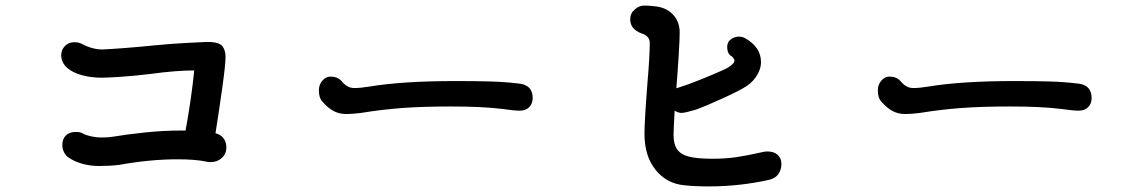

<svg xmlns="http://www.w3.org/2000/svg" viewBox="-20 -721 4040 687"><path d="M790 -193Q790 -171 774 -156Q758 -141 734 -141Q723 -141 717 -143Q678 -151 615 -151Q517 -151 406 -131Q391 -129 371 -128Q351 -127 335 -127Q303 -127 274.5 -135Q246 -143 226 -157Q216 -163 209.5 -175.5Q203 -188 203 -202Q203 -224 216 -236.5Q229 -249 252 -249Q268 -249 277 -243Q288 -237 306.5 -233Q325 -229 342 -229Q369 -229 385 -232Q432 -240 498.5 -247Q565 -254 631 -254H644Q665 -369 675 -469Q610 -469 515 -456Q465 -450 416.5 -446.5Q368 -443 344 -443Q305 -443 273 -452Q241 -461 223 -476Q199 -496 199 -523Q199 -543 212.5 -556.5Q226 -570 246 -570Q261 -570 273 -564Q310 -544 347 -544Q372 -545 424.5 -549Q477 -553 536 -559Q589 -564 640.5 -567Q692 -570 721 -571Q762 -571 775 -557Q787 -542 787 -517Q787 -490 775.5 -408Q764 -326 751 -244L758 -242Q774 -236 782 -223Q790 -210 790 -193Z M1133 -358Q1121 -371 1121 -398Q1121 -418 1133.5 -432.5Q1146 -447 1163 -447Q1187 -447 1202 -431Q1222 -406 1247 -406Q1270 -406 1300 -411Q1420 -431 1610 -431Q1684 -431 1735.5 -429.5Q1787 -428 1837 -422Q1886 -417 1886 -370Q1886 -350 1873.5 -337.5Q1861 -325 1840 -325Q1819 -325 1779 -331Q1707 -340 1595 -340Q1492 -340 1419 -334.5Q1346 -329 1272 -317Q1242 -313 1219 -313Q1194 -313 1174 -323.5Q1154 -334 1133 -358Z M2776 -134Q2776 -115 2766 -99.5Q2756 -84 2734 -78Q2627 -54 2517 -54Q2466 -54 2429 -58Q2365 -64 2325.5 -113.5Q2286 -163 2286 -242Q2286 -288 2297 -429Q2301 -474 2303 -511.5Q2305 -549 2305 -567Q2305 -593 2274 -602Q2235 -617 2235 -652Q2235 -673 2251 -687Q2267 -701 2284 -701Q2302 -701 2318 -699Q2362 -696 2387 -670Q2412 -644 2412 -605Q2412 -582 2408.5 -524Q2405 -466 2400 -405L2409 -408Q2439 -417 2488.5 -437Q2538 -457 2571 -472Q2585 -478 2596.5 -487.5Q2608 -497 2608 -504Q2608 -508 2604 -513.5Q2600 -519 2593 -523Q2582 -532 2582 -553Q2582 -570 2594 -579.5Q2606 -589 2623 -590Q2635 -590 2645 -585Q2703 -553 2703 -498Q2703 -476 2689.5 -453Q2676 -430 2653 -414Q2631 -399 2570 -371Q2509 -343 2471 -329Q2431 -317 2419 -317Q2407 -317 2394 -325Q2390 -255 2390 -239Q2390 -205 2403 -186.5Q2416 -168 2445.5 -160.5Q2475 -153 2529 -153Q2576 -153 2614 -158.5Q2652 -164 2714 -178Q2719 -179 2727 -179Q2749 -179 2762.5 -167Q2776 -155 2776 -134Z M3133 -358Q3121 -371 3121 -398Q3121 -418 3133.5 -432.5Q3146 -447 3163 -447Q3187 -447 3202 -431Q3222 -406 3247 -406Q3270 -406 3300 -411Q3420 -431 3610 -431Q3684 -431 3735.5 -429.5Q3787 -428 3837 -422Q3886 -417 3886 -370Q3886 -350 3873.5 -337.5Q3861 -325 3840 -325Q3819 -325 3779 -331Q3707 -340 3595 -340Q3492 -340 3419 -334.5Q3346 -329 3272 -317Q3242 -313 3219 -313Q3194 -313 3174 -323.5Q3154 -334 3133 -358Z"/></svg>

Font: Tsukimi Rounded SemiBold
Style: Regular
Weight: 600
Designer: Takashi Funayama
Foundry: Takashi Funayama
Version: Version 1.032; ttfautohint (v1.8.3)